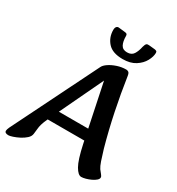

<svg xmlns="http://www.w3.org/2000/svg" viewBox="-225 -1026 1084 1173"><g transform="rotate(30 317.5 -439.5)"><path d="M12 14Q-15 14 -15 -3Q-15 -11 -7 -29L290 -628Q297 -643 319 -658Q341 -673 372 -683.5Q403 -694 436 -694Q444 -694 451.5 -689Q459 -684 462 -665Q479 -550 503 -434Q527 -318 558 -207Q572 -160 582 -131Q592 -102 602 -87Q613 -72 621.5 -62.5Q630 -53 630 -44Q630 -34 618.5 -24Q607 -14 590 -6Q573 2 555 7Q537 12 524 12Q502 12 479 -27.5Q456 -67 434 -170L347 -587L366 -599L171 -189Q158 -161 152.5 -142Q147 -123 146 -107.5Q145 -92 142 -72Q140 -53 123 -37.5Q106 -22 83.5 -10.5Q61 1 41 7.5Q21 14 12 14ZM138 -190V-265H510V-190ZM383 -738Q311 -738 278 -775Q245 -812 245 -864Q245 -880 252 -887.5Q259 -895 270 -893L315 -888Q324 -887 327.5 -883Q331 -879 331 -871Q331 -832 343 -809.5Q355 -787 386 -787Q417 -787 431 -808.5Q445 -830 452 -864Q457 -883 463.5 -888.5Q470 -894 484 -892L524 -888Q531 -887 536 -884Q541 -881 541 -872Q541 -846 524 -814.5Q507 -783 472 -760.5Q437 -738 383 -738Z"/></g></svg>

Font: Alkatra
Style: Regular
Weight: 400
Designer: Suman Bhandary
Version: Version 1.100;gftools[0.9.22]